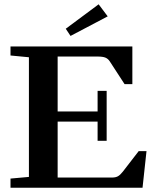

<svg xmlns="http://www.w3.org/2000/svg" viewBox="-20 -881 722 901"><path d="M311 -712.4 288.6 -746.1 442.9 -860.8 485.4 -804.2ZM29.3 0V-43L115.7 -50.8V-612.3L29.3 -620.6V-663.1H601.1V-486.3H564.5L494.6 -593.8Q486.8 -605.5 474.6 -610.6Q462.4 -615.7 437 -615.7H250.5V-357.9H438V-454.6H480.5V-220.2H438V-310.5H250.5V-47.9H506.8Q522.5 -47.9 533.2 -53.7Q543.9 -59.6 556.2 -75.2L630.9 -171.9H667.5L648.9 0Z"/></svg>

Font: Elstob 6pt SemiBold
Style: Regular
Weight: 600
Designer: Peter S. Baker
Version: Version 1.015